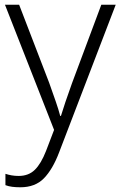

<svg xmlns="http://www.w3.org/2000/svg" viewBox="-20 -552 510 813"><path d="M1 -532H61L188 -202Q204 -157 216 -122.5Q228 -88 235 -61H238Q253 -111 285 -200L409 -532H470L230 94Q203 165 166 203Q129 241 66 241Q47 241 31.5 239Q16 237 3 232V184Q15 188 29 190.5Q43 193 59 193Q101 193 127.5 167Q154 141 175 87L209 -2Z"/></svg>

Font: Noto Sans Sinhala Light
Style: Regular
Weight: 300
Designer: Jelle Bosma - Monotype Design Team
Foundry: Monotype Imaging Inc.
Version: Version 2.006; ttfautohint (v1.8.4.7-5d5b)